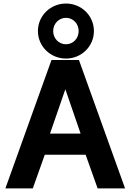

<svg xmlns="http://www.w3.org/2000/svg" viewBox="-20 -1043 712 1063"><path d="M274.4 -871.1C274.4 -911.6 305.7 -944.3 345.2 -944.3C384.8 -944.3 415.5 -911.6 415.5 -871.1C415.5 -830.1 384.8 -797.9 345.2 -797.9C305.7 -797.9 274.4 -830.1 274.4 -871.1ZM189.9 -871.1C189.9 -786.6 259.3 -718.8 345.2 -718.8C431.2 -718.8 500 -786.6 500 -871.1C500 -955.6 431.2 -1023.4 345.2 -1023.4C259.3 -1023.4 189.9 -955.6 189.9 -871.1ZM341.8 -548.8 426.3 -303.2H256.8ZM417 -710.9H265.1L9.8 0H161.6L228 -186.5H454.1L520.5 0H672.4Z"/></svg>

Font: Tuffy
Style: Bold
Weight: 700
Designer: Thatcher Ulrich, Karoly Barta, Michael Everson
Version: Version 001.270